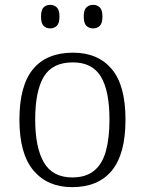

<svg xmlns="http://www.w3.org/2000/svg" viewBox="-20 -761 596 791"><path d="M277 10Q176 10 118 -58.5Q60 -127 60 -268Q60 -408 116 -476Q172 -544 281 -544Q383 -544 440 -477Q497 -410 497 -268Q497 -127 441 -58.5Q385 10 277 10ZM278 -30Q334 -30 368 -58Q402 -86 416.5 -139.5Q431 -193 431 -268Q431 -387 395.5 -445.5Q360 -504 280 -504Q196 -504 160.5 -445Q125 -386 125 -268Q125 -153 161 -91.5Q197 -30 278 -30ZM364 -644Q347 -644 336 -654.5Q325 -665 325 -693Q325 -720 336 -730.5Q347 -741 364 -741Q380 -741 391 -730.5Q402 -720 402 -693Q402 -665 391 -654.5Q380 -644 364 -644ZM187 -644Q170 -644 159.5 -654.5Q149 -665 149 -693Q149 -720 159.5 -730.5Q170 -741 187 -741Q203 -741 214 -730.5Q225 -720 225 -693Q225 -665 214 -654.5Q203 -644 187 -644Z"/></svg>

Font: Noto Serif Kannada Light
Style: Regular
Weight: 300
Version: Version 2.003